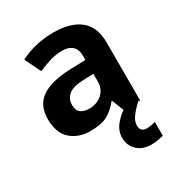

<svg xmlns="http://www.w3.org/2000/svg" viewBox="-186 -682 976 1047"><g transform="rotate(-30 302.0 -158.5)"><path d="M302 -557Q412 -557 470.5 -509.5Q529 -462 529 -364V0H425L396 -74H392Q357 -30 318 -10Q279 10 211 10Q138 10 90 -32.5Q42 -75 42 -163Q42 -250 103 -291.5Q164 -333 286 -337L381 -340V-364Q381 -407 358.5 -427Q336 -447 296 -447Q256 -447 218 -435.5Q180 -424 142 -407L93 -508Q137 -531 190.5 -544Q244 -557 302 -557ZM323 -251Q251 -249 223 -225Q195 -201 195 -162Q195 -128 215 -113.5Q235 -99 267 -99Q315 -99 348 -127.5Q381 -156 381 -208V-253ZM445 111Q445 131 456 141Q467 151 484 151Q500 151 515 148Q530 145 540 142V229Q524 233 506 236.5Q488 240 464 240Q408 240 375 208.5Q342 177 342 128Q342 84 374 46Q406 8 452 -17L517 0Q483 32 464 58.5Q445 85 445 111Z"/></g></svg>

Font: Noto Sans Tai Tham
Style: Bold
Weight: 700
Designer: Monotype Design Team 2013. Revised by David WIlliams 2020
Foundry: Monotype Imaging Inc.
Version: Version 2.002; ttfautohint (v1.8.4.7-5d5b)